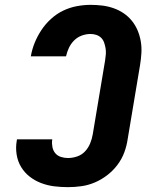

<svg xmlns="http://www.w3.org/2000/svg" viewBox="-20 -763 640 791"><path d="M260 8Q231 8 203 4.5Q175 1 149 -9Q123 -19 102 -35.5Q81 -52 67 -75Q53 -98 48.5 -126.5Q44 -155 49 -183Q49 -185 49.5 -186.5Q50 -188 50 -189H196Q196 -189 195.5 -188.5Q195 -188 195 -187Q193 -172 196 -157Q199 -142 208 -131.5Q217 -121 231 -116.5Q245 -112 260 -112Q279 -112 298 -118.5Q317 -125 330.5 -139.5Q344 -154 351.5 -172.5Q359 -191 362 -209L413 -514Q415 -527 416 -539.5Q417 -552 415 -564Q413 -576 409 -587.5Q405 -599 397 -607Q389 -615 377.5 -619Q366 -623 353 -623Q335 -623 317 -616.5Q299 -610 285.5 -596.5Q272 -583 264 -566Q256 -549 252 -531H107Q112 -560 123 -587Q134 -614 150.5 -639Q167 -664 190 -685Q213 -706 240 -719Q267 -732 296 -737.5Q325 -743 353 -743Q378 -743 402 -740Q426 -737 448.5 -729Q471 -721 490 -708Q509 -695 523.5 -677Q538 -659 547 -637.5Q556 -616 560 -592.5Q564 -569 562.5 -544Q561 -519 557 -495L506 -190Q502 -162 492 -135Q482 -108 464 -84Q446 -60 422 -41.5Q398 -23 371 -11.5Q344 0 316 4Q288 8 260 8Z"/></svg>

Font: Iosevka Curly HvExObl
Style: Regular
Weight: 900
Width: 7
Italic angle: -9°
Monospace: yes
Designer: Belleve Invis
Foundry: Belleve Invis
Version: Version 11.1.0; ttfautohint (v1.8.3)